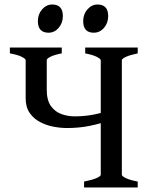

<svg xmlns="http://www.w3.org/2000/svg" viewBox="-20 -824 651 844"><path d="M251.5 -615.2V-589.4Q218.8 -583 202.1 -574.7Q185.5 -566.4 185.5 -559.6V-429.7Q185.5 -382.8 204.1 -357.4Q222.7 -332 250.7 -322.3Q278.8 -312.5 307.6 -312.5Q346.7 -312.5 382.3 -318.6Q418 -324.7 457 -337.4V-293.5Q420.9 -280.3 374.5 -270.8Q328.1 -261.2 273.9 -261.2Q246.6 -261.2 215.3 -267.1Q184.1 -272.9 156 -287.6Q127.9 -302.2 110.4 -327.6Q92.8 -353 92.8 -392.1V-559.6Q92.8 -565.4 75.7 -574.2Q58.6 -583 23.4 -589.4V-615.2ZM349.6 0V-25.9Q384.8 -32.7 403.8 -41Q422.9 -49.3 422.9 -55.7V-559.1Q422.9 -564.9 406.2 -573.7Q389.6 -582.5 354.5 -589.4V-615.2H585.4V-589.4Q552.2 -582.5 533.9 -574.2Q515.6 -565.9 515.6 -559.1V-55.7Q515.6 -49.8 532.7 -41.3Q549.8 -32.7 585.4 -25.9V0ZM256.3 -753.4Q256.3 -723.1 238 -701.7Q219.7 -680.2 193.4 -680.2Q146.5 -680.2 146.5 -731.4Q146.5 -761.7 165.3 -783Q184.1 -804.2 209.5 -804.2Q256.3 -804.2 256.3 -753.4ZM455.6 -753.4Q455.6 -723.1 437.3 -701.7Q418.9 -680.2 392.1 -680.2Q345.7 -680.2 345.7 -731.4Q345.7 -761.7 364.5 -783Q383.3 -804.2 408.7 -804.2Q455.6 -804.2 455.6 -753.4Z"/></svg>

Font: Gentium Book Plus
Style: Regular
Weight: 400
Designer: Victor Gaultney, Annie Olsen, Iska Routamaa, Becca Hirsbrunner
Foundry: SIL International
Version: Version 6.101